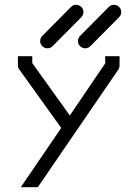

<svg xmlns="http://www.w3.org/2000/svg" viewBox="-20 -832 580 803"><path d="M138 -49H67L236 -297L61 -541Q55 -549 55 -558V-597H115V-568L272 -349L420 -567V-597H480V-558Q480 -549.5 475 -541ZM148 -660Q148 -673 157 -682L277 -803Q286 -812 298 -812Q311 -812 320 -803Q329 -794 329 -781Q329 -769 320 -760L200 -639Q191 -630 178 -630Q166 -630 157 -639Q148 -648 148 -660ZM306 -660Q306 -673 315 -682L435 -803Q444 -812 456 -812Q469 -812 478 -803Q487 -794 487 -781Q487 -769 478 -760L358 -639Q349 -630 336 -630Q324 -630 315 -639Q306 -648 306 -660Z"/></svg>

Font: 3270 Nerd Font Mono
Style: Regular
Weight: 400
Monospace: yes
Version: Version 3.0.1;Nerd Fonts 3.0.0